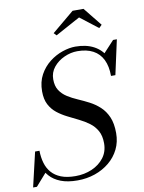

<svg xmlns="http://www.w3.org/2000/svg" viewBox="-136 -1041 842 1125"><g transform="rotate(-10 285.0 -478.0)"><path d="M233 14.5Q174.5 14.5 133.8 -1.2Q93 -17 67.8 -45.5Q42.5 -74 30.2 -112.2Q18 -150.5 16.5 -195.5H42.5Q43 -156 52.8 -122.5Q62.5 -89 83.8 -64.5Q105 -40 139.8 -26.2Q174.5 -12.5 225.5 -12.5Q278.5 -12.5 323.5 -32Q368.5 -51.5 395.8 -87.5Q423 -123.5 423 -173Q423 -217.5 406.5 -247.2Q390 -277 362.8 -297.2Q335.5 -317.5 303 -333.5Q270.5 -349.5 238 -365.8Q205.5 -382 178.2 -403.5Q151 -425 134.5 -456.5Q118 -488 118 -535Q118 -591.5 141 -633.5Q164 -675.5 200.2 -703.8Q236.5 -732 277.8 -746Q319 -760 355 -760Q419 -760 464.2 -736Q509.5 -712 533.5 -666Q557.5 -620 557.5 -554.5H531.5Q531.5 -612 512.2 -651.5Q493 -691 455.2 -711.2Q417.5 -731.5 362 -731.5Q322.5 -731.5 283.8 -714Q245 -696.5 219.8 -665.5Q194.5 -634.5 194.5 -593.5Q194.5 -553.5 211.2 -527.8Q228 -502 255.5 -484.5Q283 -467 316 -452.8Q349 -438.5 381.8 -421.5Q414.5 -404.5 442 -379.2Q469.5 -354 486.2 -315.8Q503 -277.5 503 -219.5Q503 -167 481.8 -124Q460.5 -81 423 -50Q385.5 -19 336.8 -2.2Q288 14.5 233 14.5ZM-31.5 10 16.5 -195.5H42.5L42 -137.5Q47 -119.5 52 -103.8Q57 -88 63 -72L-9 10ZM531.5 -554.5 539.5 -605Q534.5 -627.5 527.8 -646.2Q521 -665 511 -685.5L580 -760H602.5L557.5 -554.5ZM259 -844 244 -859.5 376 -969.5H441L529.5 -859.5L512.5 -842.5L406.5 -924.5Z"/></g></svg>

Font: Bodoni Moda 9pt
Style: Italic
Weight: 400
Italic angle: -13°
Designer: Owen Earl
Foundry: indestructible type
Version: Version 2.005